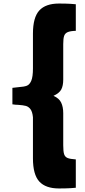

<svg xmlns="http://www.w3.org/2000/svg" viewBox="-20 -885 478 1084"><path d="M408 -861V-711Q377 -710 362 -703.5Q347 -697 342 -682Q337 -667 337 -636V-436Q337 -401 326 -380Q315 -359 282 -344Q314 -330 325.5 -305.5Q337 -281 337 -246V-65Q337 -30 342 -14.5Q347 1 361.5 7Q376 13 408 15V175Q402 176 376.5 177.5Q351 179 313 179Q238 179 202 140Q166 101 166 9V-223Q163 -254 152 -268.5Q141 -283 126 -287Q111 -291 84 -293Q68 -293 50 -296V-389Q63 -391 85 -393Q116 -395 131.5 -401Q147 -407 156.5 -429Q166 -451 166 -499V-695Q166 -787 202 -826Q238 -865 313 -865Q351 -865 376.5 -863.5Q402 -862 408 -861Z"/></svg>

Font: Arvo
Style: Bold
Weight: 700
Designer: Anton Koovit (Cyrillic Expansion: Cyreal)
Foundry: Anton Koovit, Yassin Baggar
Version: Version 3.000